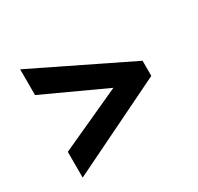

<svg xmlns="http://www.w3.org/2000/svg" viewBox="-123 -747 874 846"><g transform="rotate(-30 314.0 -324.5)"><path d="M71 -180V-49L557 -286V-363L71 -600V-469L386 -324Z"/></g></svg>

Font: Noto Sans Bengali UI ExtraBold
Style: Regular
Weight: 800
Designer: Jelle Bosma - Monotype Design Team
Foundry: Monotype Imaging Inc.
Version: Version 2.003